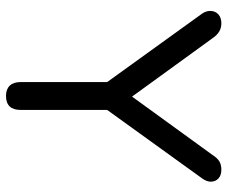

<svg xmlns="http://www.w3.org/2000/svg" viewBox="-79 -673 759 641"><g transform="rotate(90 300.5 -352.5)"><path d="M300 7Q278 7 266 -5.5Q254 -18 254 -42V-365L274 -303L26 -647Q16 -661 16.5 -676.5Q17 -692 28 -702Q39 -712 58 -712Q73 -712 85 -705Q97 -698 108 -682L314 -398H291L497 -682Q508 -699 519 -705.5Q530 -712 547 -712Q565 -712 575.5 -702.5Q586 -693 586.5 -678Q587 -663 575 -647L327 -303L347 -365V-42Q347 7 300 7Z"/></g></svg>

Font: Nunito Medium
Style: Regular
Weight: 500
Designer: Vernon Adams
Foundry: Vernon Adams
Version: Version 3.602